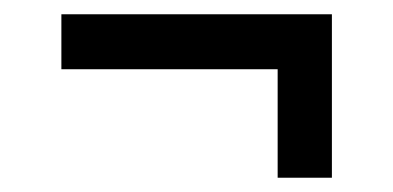

<svg xmlns="http://www.w3.org/2000/svg" viewBox="-20 -312 550 269"><path d="M369 -63V-215H66V-292H445V-63Z"/></svg>

Font: Saira SemiCondensed Medium
Style: Regular
Weight: 500
Width: 4
Designer: Hector Gatti with collaboration of the Omnibus-Type team
Foundry: Omnibus-Type
Version: Version 1.101